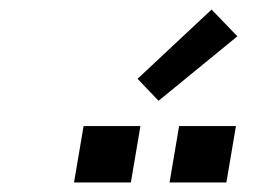

<svg xmlns="http://www.w3.org/2000/svg" viewBox="-20 -993 540 402"><path d="M335 -611 355 -729H474L454 -611ZM135 -611 155 -729H274L254 -611ZM312 -782 268 -828 423 -973 477 -917Z"/></svg>

Font: Iosevka SS04 Oblique
Style: Regular
Weight: 400
Italic angle: -9°
Monospace: yes
Designer: Belleve Invis
Foundry: Belleve Invis
Version: Version 19.0.0; ttfautohint (v1.8.4)